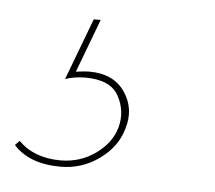

<svg xmlns="http://www.w3.org/2000/svg" viewBox="-89 -33 341 304"><g transform="rotate(5 81.0 118.5)"><path d="M49 83Q88 83 106 109.5Q124 136 114 168Q106 197 78.5 217Q51 237 17 237Q-33 237 -58 209L-51 202Q-26 227 16 227Q47 227 71.5 209.5Q96 192 103 167Q110 141 97 117Q84 93 44 93Q27 93 12 98L49 0H60L28 85Q42 83 49 83Z"/></g></svg>

Font: EauTestInfant Hairline
Style: Italic
Weight: 250
Italic angle: -12°
Designer: Christian Thalmann (Catharsis Fonts)
Version: Version 0.001;PS 000.001;hotconv 1.0.88;makeotf.lib2.5.64775